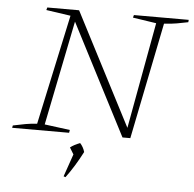

<svg xmlns="http://www.w3.org/2000/svg" viewBox="-51 -567 814 806"><g transform="rotate(5 356.0 -164.5)"><path d="M481 -516H712L711 -506Q686 -501 664 -497Q642 -493 610 -491L511 0H478L237 -467L148 -26L255 -12L253 0H13L15 -10Q42 -16 67.5 -20.5Q93 -25 116 -26L216 -490L113 -505L116 -516H250L495 -42L577 -490L478 -505ZM246 184 279 89 262 61Q277 49 303 39Q317 54 323 75Q290 139 254 187Z"/></g></svg>

Font: Piazzolla SC Thin
Style: Italic
Weight: 100
Italic angle: -11.3°
Designer: Juan Pablo del Peral
Foundry: Huerta Tipografica
Version: Version 1.330